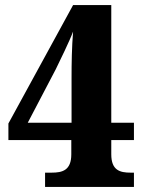

<svg xmlns="http://www.w3.org/2000/svg" viewBox="-20 -734 568 754"><path d="M157 0H506V-56H493C451 -56 417 -65 417 -128V-184H506V-252H417V-714H267L13 -249V-184H260V-128C260 -65 225 -56 183 -56H157ZM89 -252 199 -462C214 -493 253 -572 267 -610C262 -548 261 -486 261 -428V-252Z"/></svg>

Font: Noto Serif Lao SemiCondensed ExtraBold
Style: Regular
Weight: 800
Width: 4
Designer: Monotype Design Team
Foundry: Monotype Imaging Inc.
Version: Version 2.003